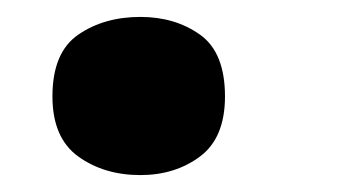

<svg xmlns="http://www.w3.org/2000/svg" viewBox="-20 -195 427 227"><path d="M42 -81Q42 -133 72.5 -154Q103 -175 146 -175Q187 -175 216.5 -154Q246 -133 246 -81Q246 -32 216.5 -10Q187 12 146 12Q103 12 72.5 -10Q42 -32 42 -81Z"/></svg>

Font: Noto Sans Thaana Black
Style: Regular
Weight: 900
Designer: David Williams
Foundry: Google Inc.
Version: Version 3.001; ttfautohint (v1.8.4.7-5d5b)